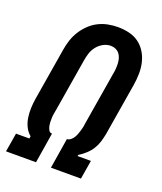

<svg xmlns="http://www.w3.org/2000/svg" viewBox="-138 -832 775 920"><g transform="rotate(20 250.0 -371.5)"><path d="M3 0 19 -96H87L89 -108Q71 -123 61 -144Q51 -165 47.5 -188.5Q44 -212 45 -237Q46 -262 50 -286L94 -552Q98 -577 106 -601.5Q114 -626 128 -648.5Q142 -671 161.5 -690Q181 -709 204.5 -721Q228 -733 253.5 -738Q279 -743 303 -743Q333 -743 361 -736.5Q389 -730 411 -714Q433 -698 447.5 -674.5Q462 -651 468.5 -623.5Q475 -596 474.5 -566.5Q474 -537 469 -507L425 -241Q421 -221 415 -201Q409 -181 397.5 -162.5Q386 -144 369 -128.5Q352 -113 334 -102L333 -96H401L385 0H232L257 -155Q267 -155 276 -162.5Q285 -170 290.5 -179Q296 -188 299.5 -198Q303 -208 306 -217.5Q309 -227 311 -237Q313 -247 314 -257L358 -523Q361 -537 362 -550.5Q363 -564 362.5 -577.5Q362 -591 358.5 -603.5Q355 -616 347.5 -626Q340 -636 328 -641.5Q316 -647 302 -647Q283 -647 264.5 -637Q246 -627 233 -610.5Q220 -594 214 -575Q208 -556 205 -537L161 -271Q159 -260 157 -249Q155 -238 154.5 -227Q154 -216 154.5 -205Q155 -194 157 -184Q159 -174 164.5 -164.5Q170 -155 181 -155L156 0Z"/></g></svg>

Font: Iosevka Curly
Style: Bold Italic
Weight: 700
Italic angle: -9°
Monospace: yes
Designer: Belleve Invis
Foundry: Belleve Invis
Version: Version 22.1.2; ttfautohint (v1.8.4)